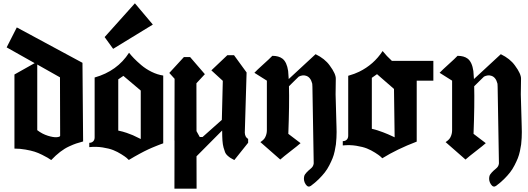

<svg xmlns="http://www.w3.org/2000/svg" viewBox="-20 -953 3177 1155"><path d="M204.1 -564.9V-169.9Q233.9 -147 267.6 -136.5Q301.3 -126 321.3 -127.7Q341.3 -129.4 341.8 -136.2L340.8 -487.8ZM188.5 -573.2 20 -668 81.1 -788.1 476.1 -575.2 480 -102.1Q454.6 -95.2 438.5 -89.8Q422.4 -84.5 395.8 -72.3Q369.1 -60.1 342.3 -39.6Q315.4 -19 288.1 9.8Q273.9 0.5 265.6 -4.6Q257.3 -9.8 233.4 -21.7Q209.5 -33.7 188 -40.5Q166.5 -47.4 133.5 -53.2Q100.6 -59.1 66.9 -59.1V-504.9Z M899.4 -805.2 660.6 -659.2 609.4 -730 791.5 -933.1ZM826.7 -408.2 722.2 -496.6 691.4 -475.6V-167.5Q717.8 -162.1 741.9 -153.8Q766.1 -145.5 779.3 -139.6Q792.5 -133.8 807.6 -126Q822.8 -118.2 826.7 -116.7ZM549.3 -126.5V-486.8Q685.5 -525.4 756.3 -635.7Q769 -619.6 785.6 -602.3Q802.2 -585 829.3 -561.8Q856.4 -538.6 891.4 -521.2Q926.3 -503.9 961.9 -498.5V-90.8Q959 -89.8 946.3 -85.2Q933.6 -80.6 929.2 -78.6Q924.8 -76.7 912.4 -71.8Q899.9 -66.9 892.3 -63.5Q884.8 -60.1 871.6 -54.2Q858.4 -48.3 846.9 -42.2Q835.4 -36.1 820.6 -28.3Q805.7 -20.5 789.3 -11Q772.9 -1.5 754.9 9.3Q748.5 2.9 741 -3.7Q733.4 -10.3 710 -25.1Q686.5 -40 661.4 -50Q636.2 -60.1 596.9 -66.2Q557.6 -72.3 517.1 -67.9V-93.8Q531.2 -93.8 540.3 -102.5Q549.3 -111.3 549.3 -126.5Z M1314.5 -231.9Q1320.3 -465.8 1320.3 -466.8L1251.5 -529.8L1347.7 -621.1H1387.7L1463.4 -517.1L1452.6 -154.8Q1453.6 -128.4 1472.7 -117.2V-94.2L1389.6 9.8Q1374 1.5 1366.7 -2.9Q1359.4 -7.3 1348.9 -16.6Q1338.4 -25.9 1334 -36.9Q1329.6 -47.9 1324.7 -65.7Q1319.8 -83.5 1318.1 -108.4Q1316.4 -133.3 1316.4 -168L1162.1 -12.7L1162.6 182.1H1029.3L1029.8 -107.4L1029.3 -107.9L1030.3 -479L998.5 -514.2L1086.4 -609.9H1123.5L1212.4 -506.8L1161.6 -452.1L1162.1 -164.1L1181.6 -128.9H1198.7Z M1510.3 -515.1Q1526.4 -532.2 1564.2 -566.2Q1602.1 -600.1 1618.2 -617.2Q1656.7 -617.2 1679.2 -600.1Q1705.6 -579.6 1713.4 -525.9Q1715.3 -510.3 1716.8 -477.5Q1852.5 -603 1878.4 -627Q1934.1 -600.1 1963.4 -559.1Q2001.5 -507.8 2000 -478Q1998.5 -407.2 1998.8 -385.3Q1999 -363.3 2001 -306.9Q2002.9 -250.5 2003.4 -219.2Q2003.4 -212.4 2004.2 -191.7Q2004.9 -170.9 2004.9 -158.7Q2004.9 -146.5 2003.9 -123.5Q2002.9 -100.6 2000.7 -84.2Q1998.5 -67.9 1993.4 -43.9Q1988.3 -20 1980.7 -1.2Q1973.1 17.6 1961.2 41Q1949.2 64.5 1934.1 84Q1918.9 103.5 1897.5 124.8Q1876 146 1850.1 165Q1833 177.2 1818.8 155.8Q1805.2 135.3 1809.1 111.3Q1810.5 101.6 1815.4 95.2Q1823.7 84 1834 74.5Q1844.2 64.9 1850.3 60.3Q1856.4 55.7 1861.3 47.9Q1866.2 40 1867.2 29.8L1859.4 -430.2Q1859.4 -442.4 1858.4 -449.2Q1848.6 -488.8 1821.3 -497.1Q1800.8 -503.9 1777.3 -492.2Q1767.6 -482.9 1747.8 -463.4Q1728 -443.8 1718.3 -434.1Q1721.2 -326.2 1714.4 -147.9Q1782.2 -96.2 1788.1 -91.8Q1770.5 -76.2 1728 -43.5Q1685.5 -10.7 1666 6.8Q1646 -11.2 1606.2 -45.7Q1566.4 -80.1 1546.4 -98.1Q1568.4 -112.8 1575.2 -127Q1585.4 -147 1585.4 -168.9V-467.8Q1532.7 -500.5 1510.3 -515.1Z M2354 -127 2350.1 -418 2248 -506.8 2216.8 -484.9V-178.2Q2249 -170.9 2283.7 -157.5Q2318.4 -144 2336.2 -135.3Q2354 -126.5 2354 -127ZM2486.8 -101.1Q2367.7 -55.7 2279.8 -1Q2273.9 -6.8 2266.8 -13.2Q2259.8 -19.5 2236.1 -34.7Q2212.4 -49.8 2187.5 -59.8Q2162.6 -69.8 2123 -76.2Q2083.5 -82.5 2042 -78.1V-104Q2056.2 -104 2064.9 -111.8Q2074.7 -120.6 2074.7 -137.2V-497.1Q2115.2 -508.8 2140.6 -521.5Q2228.5 -564.5 2281.7 -646Q2305.7 -615.7 2337.4 -586.9H2586.9V-467.8H2486.8Z M2624.5 -515.1Q2640.6 -532.2 2678.5 -566.2Q2716.3 -600.1 2732.4 -617.2Q2771 -617.2 2793.5 -600.1Q2819.8 -579.6 2827.6 -525.9Q2829.6 -510.3 2831.1 -477.5Q2966.8 -603 2992.7 -627Q3048.3 -600.1 3077.6 -559.1Q3115.7 -507.8 3114.3 -478Q3112.8 -407.2 3113 -385.3Q3113.3 -363.3 3115.2 -306.9Q3117.2 -250.5 3117.7 -219.2Q3117.7 -212.4 3118.4 -191.7Q3119.1 -170.9 3119.1 -158.7Q3119.1 -146.5 3118.2 -123.5Q3117.2 -100.6 3115 -84.2Q3112.8 -67.9 3107.7 -43.9Q3102.5 -20 3095 -1.2Q3087.4 17.6 3075.4 41Q3063.5 64.5 3048.3 84Q3033.2 103.5 3011.7 124.8Q2990.2 146 2964.4 165Q2947.3 177.2 2933.1 155.8Q2919.4 135.3 2923.3 111.3Q2924.8 101.6 2929.7 95.2Q2938 84 2948.2 74.5Q2958.5 64.9 2964.6 60.3Q2970.7 55.7 2975.6 47.9Q2980.5 40 2981.4 29.8L2973.6 -430.2Q2973.6 -442.4 2972.7 -449.2Q2962.9 -488.8 2935.5 -497.1Q2915 -503.9 2891.6 -492.2Q2881.8 -482.9 2862.1 -463.4Q2842.3 -443.8 2832.5 -434.1Q2835.4 -326.2 2828.6 -147.9Q2896.5 -96.2 2902.3 -91.8Q2884.8 -76.2 2842.3 -43.5Q2799.8 -10.7 2780.3 6.8Q2760.3 -11.2 2720.5 -45.7Q2680.7 -80.1 2660.6 -98.1Q2682.6 -112.8 2689.5 -127Q2699.7 -147 2699.7 -168.9V-467.8Q2647 -500.5 2624.5 -515.1Z"/></svg>

Font: KJV1611
Style: Regular
Weight: 400
Version: Version 3.6.1